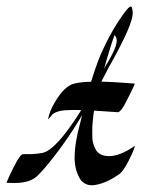

<svg xmlns="http://www.w3.org/2000/svg" viewBox="-59 -544 427 579"><path d="M221.2 14.6H217.8Q197.8 14.6 184.6 -1Q166 -29.8 166 -67.9Q166 -113.3 183.6 -176.3Q184.6 -179.2 185.1 -182.6Q188.5 -195.3 188.5 -196.8Q138.7 -111.8 75.7 -37.1Q75.2 -36.1 74.2 -35.6Q64.5 -23.9 53.2 -13.2Q30.8 7.8 -14.2 7.8L-39.1 7.3V6.8Q-39.1 5.4 -29.8 -15.1L-18.6 -38.6L-15.6 -43.9Q2 -79.1 10.7 -79.1H27.3Q48.3 -79.1 69.3 -83Q109.9 -90.8 186 -211.9L166.5 -212.4Q153.3 -212.4 134.3 -211.2Q115.2 -210 100.1 -200.2Q96.7 -195.8 93.3 -191.9Q89.8 -188 88.1 -186Q86.4 -184.1 85.9 -184.1V-184.6Q90.3 -208.5 106 -234.9Q134.8 -284.7 165 -292Q188.5 -297.4 215.8 -297.4Q228.5 -339.8 244.6 -379.9Q277.3 -453.1 314.9 -503.9Q329.6 -524.4 335.4 -524.4Q337.4 -524.4 338.4 -522Q341.3 -513.7 341.3 -504.9Q341.3 -469.7 274.4 -350.6Q268.1 -340.3 265.1 -333.5L246.6 -297.9Q279.8 -296.9 313 -294.4L346.7 -292L347.2 -291.5Q347.2 -288.1 330.1 -254.4L315.9 -227.1Q304.2 -206.5 296.9 -205.6Q259.8 -208.5 224.6 -210.4Q221.7 -193.4 220.7 -176.3L220.2 -173.8Q219.2 -161.6 219.2 -146.5Q219.2 -141.6 219.5 -128.2Q219.7 -114.7 227.5 -97.2Q237.8 -73.2 270 -73.2Q302.7 -73.2 346.7 -103.5L347.2 -104L347.7 -103.5Q347.7 -101.6 344.7 -94.2Q342.8 -89.4 340.8 -84.2Q338.9 -79.1 336.9 -75.7L329.6 -60.5Q313.5 -28.3 300.8 -19Q258.3 11.2 221.2 14.6ZM254.9 -335.9 261.2 -348.1Q267.6 -357.4 280.3 -382.3Q293 -407.2 293 -421.9Q293 -430.2 288.6 -435.5Q287.1 -437 287.1 -439.5Q281.2 -424.3 276.4 -409.2Q259.8 -356 254.9 -335.9Z"/></svg>

Font: Terrible Cursive
Style: Regular
Weight: 400
Designer: GGBotNet
Foundry: GGBotNet
Version: 1.00